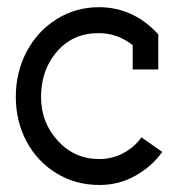

<svg xmlns="http://www.w3.org/2000/svg" viewBox="-20 -509 524 539"><path d="M24.4 -237.3Q24.4 -306.2 54.7 -363.8Q85 -421.4 138.7 -455.1Q192.4 -488.8 257.8 -488.8Q354.5 -488.8 424.3 -412.6V-314H352.5V-382.3Q310.1 -416 256.8 -416Q184.6 -416 139.9 -364.3Q95.2 -312.5 95.2 -236.3Q95.2 -165.5 142.1 -114Q189 -62.5 258.8 -62.5Q295.9 -62.5 327.4 -79.8Q358.9 -97.2 377 -123.5L435.5 -82.5Q407.2 -42.5 360.8 -16.1Q314.5 10.3 259.3 10.3Q191.9 10.3 137.9 -22.9Q84 -56.2 54.2 -112.5Q24.4 -168.9 24.4 -237.3Z"/></svg>

Font: Eligible
Style: Regular
Weight: 500
Version: Version 1.1